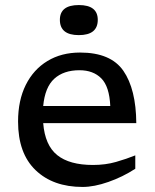

<svg xmlns="http://www.w3.org/2000/svg" viewBox="-20 -730 612 760"><path d="M297 -522Q418.5 -522 468.5 -449.5Q518.5 -377 519.5 -242.5H151Q158 -155 206.5 -116Q255 -77 348 -77Q397.5 -77 439.2 -89Q481 -101 515.5 -115V-62Q465.5 -29.5 409 -9.8Q352.5 10 307 10Q190 10 120.8 -56.5Q51.5 -123 51.5 -249Q51.5 -332.5 82 -393.8Q112.5 -455 167.8 -488.5Q223 -522 297 -522ZM294.5 -452Q232 -452 195 -418.5Q158 -385 151 -310.5H416.5Q413 -387.5 381 -419.8Q349 -452 294.5 -452ZM292 -591Q217 -591 217 -651.5Q217 -710 292 -710Q367 -710 367 -651.5Q367 -591 292 -591Z"/></svg>

Font: Newsreader Caption
Style: Regular
Weight: 400
Designer: Hugues Gentile
Foundry: Production Type
Version: Version 1.001